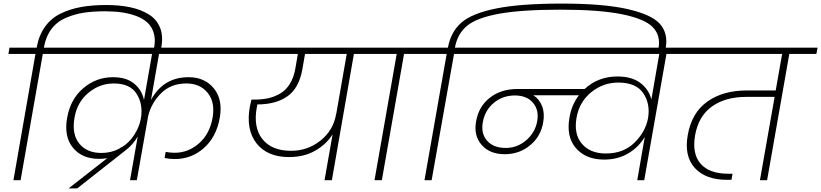

<svg xmlns="http://www.w3.org/2000/svg" viewBox="-20 -1006 4585 1072"><path d="M219 -705 95 0H55L178 -705H27L33 -740H185V-741Q197 -809 231.5 -857Q266 -905 319 -930.5Q372 -956 433.5 -967Q495 -978 572 -978Q648 -978 707 -965.5Q766 -953 810 -926Q854 -899 873 -853Q892 -807 881 -744L878 -728H838L841 -743Q849 -788 838 -823Q827 -858 802.5 -880.5Q778 -903 740 -917Q702 -931 659.5 -937Q617 -943 566 -943Q499 -943 447.5 -935Q396 -927 347 -906Q298 -885 267 -843.5Q236 -802 225 -741V-740H376L370 -705Z M706 0 749 -244Q724 -200 684 -169L411 46H363L579 -123Q559 -119 533 -119Q438 -119 387 -181.5Q336 -244 355 -349Q373 -452 445 -513.5Q517 -575 611 -575Q685 -575 728.5 -539.5Q772 -504 784 -448L829 -705H306L312 -740H1388L1381 -705H868L823 -448Q892 -575 1033 -575Q1123 -575 1174 -512.5Q1225 -450 1207 -348Q1188 -241 1118.5 -179.5Q1049 -118 956 -118Q927 -118 899 -124L905 -158Q928 -153 955 -153Q1031 -153 1091 -205.5Q1151 -258 1167 -349Q1182 -435 1139.5 -487.5Q1097 -540 1021 -540Q934 -540 879 -485Q824 -430 807 -356L744 0ZM546 -152Q601 -152 646 -176L658 -185L660 -184Q702 -210 729 -252Q756 -294 765 -337L768 -354Q778 -428 741.5 -484Q705 -540 615 -540Q537 -540 474 -488Q411 -436 396 -349Q380 -257 422.5 -204.5Q465 -152 546 -152Z M1605 -164Q1698 -164 1770 -221.5Q1842 -279 1857 -371V-368L1916 -705H1683L1668 -618Q1649 -513 1584.5 -468Q1520 -423 1417 -423Q1415 -414 1414 -408Q1393 -295 1445 -229.5Q1497 -164 1605 -164ZM1318 -705 1324 -740H2114L2108 -705H1956L1833 0H1792L1837 -256Q1803 -201 1740.5 -165Q1678 -129 1594 -129Q1472 -129 1412 -206Q1352 -283 1375 -411Q1377 -420 1384 -450H1401Q1445 -450 1479.5 -458Q1514 -466 1545.5 -484.5Q1577 -503 1598.5 -538Q1620 -573 1629 -623L1643 -705Z M2071 0 2195 -705H2044L2050 -740H2393L2387 -705H2236L2112 0Z M2515 -705 2390 0H2350L2474 -705H2323L2329 -740H2481Q2497 -829 2557 -880.5Q2617 -932 2752 -959Q2887 -986 3117 -986Q3348 -986 3483 -955.5Q3618 -925 3664.5 -872.5Q3711 -820 3697 -739L3694 -726L3654 -727L3657 -738Q3669 -809 3624 -855Q3579 -901 3452.5 -926.5Q3326 -952 3110 -952Q2893 -952 2768 -929.5Q2643 -907 2588.5 -862.5Q2534 -818 2520 -740H2672L2666 -705Z M2804 -180Q2868 -180 2917.5 -222.5Q2967 -265 2979 -327Q2991 -391 2956 -432Q2921 -473 2855 -473Q2787 -473 2737.5 -432Q2688 -391 2676 -325Q2664 -261 2699.5 -220.5Q2735 -180 2804 -180ZM3363 -149Q3461 -149 3522.5 -209.5Q3584 -270 3598 -345Q3612 -425 3572 -485Q3532 -545 3432 -545Q3348 -545 3281.5 -491.5Q3215 -438 3199 -349Q3183 -256 3229.5 -202.5Q3276 -149 3363 -149ZM3852 -705H3701L3577 0H3538L3580 -242Q3547 -185 3488.5 -150Q3430 -115 3353 -115Q3251 -115 3195.5 -179Q3140 -243 3160 -352Q3172 -421 3212 -474H2958Q2991 -453 3006.5 -413.5Q3022 -374 3013 -324Q3000 -244 2939.5 -194.5Q2879 -145 2798 -145Q2715 -145 2669.5 -196.5Q2624 -248 2638 -327Q2652 -411 2714.5 -460Q2777 -509 2867 -509H3244Q3320 -579 3427 -579Q3507 -579 3554.5 -543.5Q3602 -508 3617 -451L3661 -705H2602L2608 -740H3859Z M3789 -705 3795 -740H4545L4538 -705H4387L4263 0H4223L4305 -465H4146Q4030 -465 3955 -411.5Q3880 -358 3861 -251Q3843 -148 3891.5 -92Q3940 -36 4047 -36H4070L4064 -2H4039Q3920 -2 3859.5 -68Q3799 -134 3820 -252Q3842 -377 3929.5 -439Q4017 -501 4150 -501H4311L4347 -705Z"/></svg>

Font: Poppins ExtraLight
Style: Italic
Weight: 275
Italic angle: -10°
Designer: Ninad Kale (Devanagari), Jonny Pinhorn (Latin)
Foundry: Indian Type Foundry
Version: Version 3.200;PS 1.000;hotconv 16.6.54;makeotf.lib2.5.65590